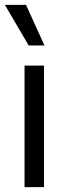

<svg xmlns="http://www.w3.org/2000/svg" viewBox="-28 -770 274 790"><path d="M-8 -750H79L155 -583H90ZM73 -500H153V0H73Z"/></svg>

Font: CBA Beacon Sans
Style: Regular
Weight: 400
Designer: Wei Huang
Foundry: Wei Huang
Version: Version 1.002